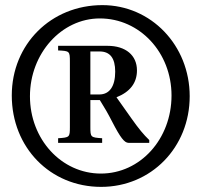

<svg xmlns="http://www.w3.org/2000/svg" viewBox="-20 -711 787 750"><path d="M650 -338C650 -168 528 -33 374 -33C220 -33 97 -167 97 -335C97 -502 220 -639 370 -639C526 -639 650 -506 650 -338ZM721 -335C721 -534 570 -691 380 -691C179 -691 26 -538 26 -338C26 -135 176 19 375 19C570 19 721 -135 721 -335ZM333 -342V-510H369C410 -510 430 -484 430 -431C430 -374 408 -342 368 -342ZM563 -153V-164C541 -185 522 -208 493 -249L435 -331C488 -352 515 -387 515 -436C515 -495 471 -532 400 -532H207V-514C252 -512 253 -511 253 -470V-215C253 -175 252 -174 207 -171V-153H379V-171C334 -174 333 -175 333 -215V-320H370C391 -286 400 -271 419 -234C450 -174 466 -153 482 -153Z"/></svg>

Font: XITS
Style: Bold
Weight: 700
Designer: MicroPress Inc., with final additions and corrections provided by Coen Hoffman, Elsevier (retired)
Version: Version 1.302